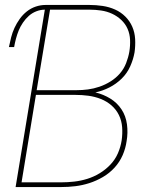

<svg xmlns="http://www.w3.org/2000/svg" viewBox="-20 -755 640 775"><path d="M43 0 161 -716Q144 -716 127 -709.5Q110 -703 96.5 -691Q83 -679 72.5 -663.5Q62 -648 55.5 -632Q49 -616 44.5 -599Q40 -582 37 -565H16Q20 -585 25 -604.5Q30 -624 38.5 -642.5Q47 -661 59.5 -678.5Q72 -696 88.5 -709Q105 -722 124.5 -728.5Q144 -735 164 -735H341Q368 -735 394.5 -731Q421 -727 444.5 -716.5Q468 -706 486 -688Q504 -670 514 -647Q524 -624 525.5 -597Q527 -570 523 -543Q518 -515 505.5 -487Q493 -459 471 -437.5Q449 -416 421.5 -402Q394 -388 365 -382Q398 -374 425.5 -357Q453 -340 470.5 -313.5Q488 -287 492.5 -253Q497 -219 491 -185Q487 -156 475 -128.5Q463 -101 442.5 -78.5Q422 -56 395.5 -40.5Q369 -25 341 -16Q313 -7 284.5 -3.5Q256 0 227 0ZM128 -391H289Q312 -391 335 -394Q358 -397 381.5 -405Q405 -413 426.5 -426.5Q448 -440 464 -458.5Q480 -477 489 -500Q498 -523 502 -546Q506 -570 505 -594Q504 -618 495 -638.5Q486 -659 469.5 -674.5Q453 -690 432.5 -699.5Q412 -709 388.5 -712.5Q365 -716 341 -716H182ZM227 -19Q253 -19 279.5 -22Q306 -25 332 -33Q358 -41 382 -55.5Q406 -70 425.5 -90.5Q445 -111 456 -136.5Q467 -162 471 -188Q475 -215 473 -241.5Q471 -268 460 -290.5Q449 -313 430 -329.5Q411 -346 387 -355.5Q363 -365 337 -368.5Q311 -372 284 -372H125L67 -19Z"/></svg>

Font: Iosevka Thin Extended
Style: Italic
Weight: 100
Width: 7
Italic angle: -9°
Monospace: yes
Designer: Belleve Invis
Foundry: Belleve Invis
Version: Version 32.5.0; ttfautohint (v1.8.4)